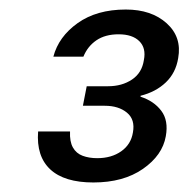

<svg xmlns="http://www.w3.org/2000/svg" viewBox="-20 -730 396 403"><path d="M176 -347Q115 -347 85.5 -374.5Q56 -402 60 -454H127Q126 -433 133 -420.5Q140 -408 153.5 -403Q167 -398 184 -398Q214 -398 234.5 -412.5Q255 -427 259 -452Q264 -479 246.5 -493.5Q229 -508 200 -508H154L162 -549H207Q236 -549 257 -563Q278 -577 282 -604Q287 -629 272.5 -643.5Q258 -658 229 -658Q201 -658 182.5 -645.5Q164 -633 155 -611H92Q103 -653 143 -681.5Q183 -710 244 -710Q298 -710 330 -681Q362 -652 354 -608Q349 -577 328 -557Q307 -537 275 -529V-527Q303 -518 318.5 -497.5Q334 -477 328 -444Q321 -404 280 -375.5Q239 -347 176 -347Z"/></svg>

Font: DM Sans 9pt
Style: Italic
Weight: 400
Italic angle: -10°
Designer: Colophon Foundry, Jonny Pinhorn
Foundry: Colophon Foundry
Version: Version 4.004